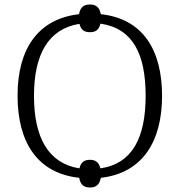

<svg xmlns="http://www.w3.org/2000/svg" viewBox="-20 -784 797 853"><path d="M380 49C405 49 422 38 428 6C612 -15 700 -154 700 -358C700 -566 612 -701 428 -721C422 -753 405 -764 380 -764C354 -764 337 -754 331 -721C149 -700 58 -567 58 -359C58 -149 148 -14 332 6C337 38 354 49 380 49ZM333 -36C194 -58 131 -174 131 -358C131 -541 194 -656 333 -678C340 -650 355 -641 380 -641C403 -641 420 -650 426 -679C571 -658 627 -543 627 -358C627 -174 569 -57 426 -36C419 -64 403 -74 380 -74C355 -74 339 -64 333 -36Z"/></svg>

Font: Noto Serif Light
Style: Regular
Weight: 300
Designer: Monotype Design Team
Foundry: Monotype Imaging Inc.
Version: Version 2.013